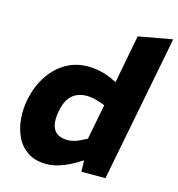

<svg xmlns="http://www.w3.org/2000/svg" viewBox="-114 -869 903 975"><g transform="rotate(15 338.0 -381.0)"><path d="M218.6 8.5Q158.1 8.5 118.9 -17.7Q79.7 -44 59.2 -86.7Q38.7 -129.4 34.4 -180.9Q30.1 -232.3 40.1 -282.4Q54.6 -353.3 89.9 -408.1Q125.1 -462.8 177.6 -494.1Q230.1 -525.3 295.1 -525.3Q325.6 -525.3 360.6 -518.1Q395.5 -510.8 429.1 -494.3L491.5 -463.4L438.7 -426L498.2 -738L676.5 -770L526.5 0H400L397.1 -96.4L379.7 -124.8L424.7 -356.2L394.6 -366.7Q381.5 -371.3 364.5 -375.3Q347.4 -379.4 328.8 -379.4Q299.2 -379.4 275.2 -368.8Q251.1 -358.2 234.3 -334.1Q217.5 -310 209.4 -266.9Q200.9 -222.3 207.9 -193.2Q215 -164.1 236 -150.6Q257.1 -137 290.2 -137Q306.3 -137 324.1 -141.8Q341.9 -146.6 359 -155.6L392.7 -172.7L414.5 -69.5L368 -41Q330.1 -18.5 291.8 -5Q253.6 8.5 218.6 8.5Z"/></g></svg>

Font: REM Medium
Style: Italic
Weight: 500
Italic angle: -11°
Designer: Octavio Pardo
Foundry: Ashler Design
Version: Version 1.005;gftools[0.9.28]